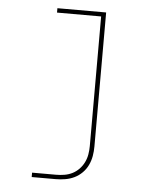

<svg xmlns="http://www.w3.org/2000/svg" viewBox="-53 -566 705 828"><g transform="rotate(5 300.0 -152.5)"><path d="M115 215V196H219Q237 196 255 193Q273 190 289 182Q305 174 318 160.5Q331 147 339 130.5Q347 114 350 96Q353 78 353 60V-501H162V-520H373V60Q373 81 369.5 101.5Q366 122 357 141Q348 160 333 175Q318 190 299.5 199Q281 208 260 211.5Q239 215 219 215Z"/></g></svg>

Font: Iosevka SS04 Thin Extended
Style: Regular
Weight: 100
Width: 7
Monospace: yes
Designer: Belleve Invis
Foundry: Belleve Invis
Version: Version 19.0.0; ttfautohint (v1.8.4)